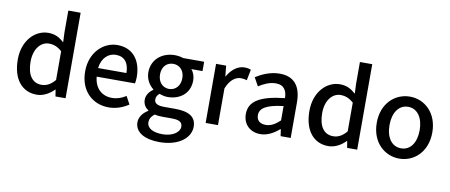

<svg xmlns="http://www.w3.org/2000/svg" viewBox="-84 -1156 4131 1763"><g transform="rotate(10 1982.0 -275.0)"><path d="M276 14C339 14 396 -20 437 -62H440L450 0H544V-797H429V-593L433 -502C389 -541 349 -564 285 -564C163 -564 50 -454 50 -275C50 -92 139 14 276 14ZM304 -83C218 -83 169 -152 169 -276C169 -395 232 -468 308 -468C349 -468 388 -455 429 -418V-150C389 -103 350 -83 304 -83Z M947 14C1018 14 1082 -11 1132 -45L1092 -118C1052 -92 1010 -77 961 -77C866 -77 800 -140 791 -245H1148C1151 -259 1154 -281 1154 -304C1154 -459 1075 -564 929 -564C801 -564 678 -454 678 -275C678 -93 796 14 947 14ZM790 -325C801 -421 862 -473 931 -473C1011 -473 1054 -419 1054 -325Z M1461 247C1637 247 1748 161 1748 54C1748 -39 1680 -79 1551 -79H1449C1379 -79 1357 -101 1357 -133C1357 -160 1370 -175 1387 -190C1411 -180 1440 -174 1464 -174C1579 -174 1670 -243 1670 -364C1670 -405 1655 -441 1635 -464H1739V-551H1544C1523 -558 1495 -564 1464 -564C1350 -564 1251 -491 1251 -367C1251 -301 1286 -249 1324 -220V-216C1292 -195 1262 -158 1262 -114C1262 -70 1284 -41 1312 -22V-18C1261 13 1232 56 1232 102C1232 198 1328 247 1461 247ZM1464 -249C1407 -249 1360 -293 1360 -367C1360 -441 1406 -483 1464 -483C1522 -483 1568 -440 1568 -367C1568 -293 1521 -249 1464 -249ZM1477 171C1386 171 1331 138 1331 85C1331 57 1344 29 1377 5C1400 11 1425 13 1451 13H1534C1600 13 1636 27 1636 73C1636 124 1573 171 1477 171Z M1850 0H1965V-342C1999 -430 2053 -461 2098 -461C2121 -461 2134 -458 2154 -452L2174 -553C2157 -560 2140 -564 2113 -564C2053 -564 1995 -522 1956 -452H1954L1944 -551H1850Z M2361 14C2427 14 2486 -20 2536 -63H2540L2549 0H2643V-331C2643 -478 2580 -564 2443 -564C2355 -564 2278 -528 2221 -492L2264 -414C2311 -444 2365 -470 2423 -470C2504 -470 2527 -414 2528 -351C2299 -326 2199 -265 2199 -146C2199 -49 2266 14 2361 14ZM2396 -78C2347 -78 2310 -100 2310 -155C2310 -216 2365 -258 2528 -277V-143C2483 -101 2444 -78 2396 -78Z M2995 14C3058 14 3115 -20 3156 -62H3159L3169 0H3263V-797H3148V-593L3152 -502C3108 -541 3068 -564 3004 -564C2882 -564 2769 -454 2769 -275C2769 -92 2858 14 2995 14ZM3023 -83C2937 -83 2888 -152 2888 -276C2888 -395 2951 -468 3027 -468C3068 -468 3107 -455 3148 -418V-150C3108 -103 3069 -83 3023 -83Z M3657 14C3793 14 3915 -92 3915 -275C3915 -458 3793 -564 3657 -564C3520 -564 3397 -458 3397 -275C3397 -92 3520 14 3657 14ZM3657 -82C3570 -82 3516 -158 3516 -275C3516 -391 3570 -469 3657 -469C3743 -469 3797 -391 3797 -275C3797 -158 3743 -82 3657 -82Z"/></g></svg>

Font: Noto Sans CJK SC Medium
Style: Regular
Weight: 500
Designer: Ryoko NISHIZUKA 西塚涼子 (kana, bopomofo & ideographs); Paul D. Hunt (Latin, Greek & Cyrillic); Sandoll Communications 산돌커뮤니
Foundry: Adobe
Version: Version 2.004;hotconv 1.0.118;makeotfexe 2.5.65603